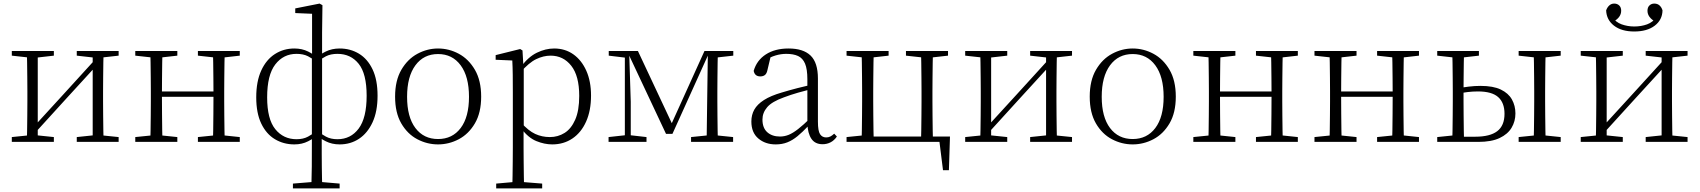

<svg xmlns="http://www.w3.org/2000/svg" viewBox="-20 -793 9498 1073"><path d="M46 0V-27L154 -38H175L281 -27V0ZM409 0V-27L514 -38H535L643 -27V0ZM130 0Q131 -24 131.5 -64.5Q132 -105 132.5 -148.5Q133 -192 133 -226V-283Q133 -316 132.5 -359.5Q132 -403 131.5 -443.5Q131 -484 130 -508H191V0ZM171 -45 141 -61H147L331 -262L516 -465L544 -447H538L354 -246ZM498 0V-508H559Q558 -484 557.5 -443.5Q557 -403 556.5 -359.5Q556 -316 556 -283V-226Q556 -192 556.5 -148.5Q557 -105 557.5 -64.5Q558 -24 559 0ZM46 -482V-508H281V-482L176 -470H155ZM409 -482V-508H643V-482L536 -470H515Z M820 0Q821 -24 821.5 -64.5Q822 -105 822.5 -148.5Q823 -192 823 -226V-283Q823 -316 822.5 -359.5Q822 -403 821.5 -443.5Q821 -484 820 -508H888Q887 -484 886.5 -443Q886 -402 885.5 -357Q885 -312 885 -275V-256Q885 -207 885.5 -157Q886 -107 886.5 -65.5Q887 -24 888 0ZM1169 0Q1171 -24 1171.5 -65.5Q1172 -107 1172.5 -157Q1173 -207 1173 -256V-275Q1173 -312 1172.5 -357Q1172 -402 1171.5 -443Q1171 -484 1169 -508H1236Q1235 -484 1234.5 -443.5Q1234 -403 1233.5 -359.5Q1233 -316 1233 -283V-226Q1233 -192 1233.5 -148.5Q1234 -105 1234.5 -64.5Q1235 -24 1236 0ZM736 0V-27L845 -38H865L971 -27V0ZM736 -482V-508H971V-482L865 -470H845ZM1086 0V-27L1194 -38H1215L1320 -27V0ZM1086 -482V-508H1320V-482L1215 -470H1194ZM853 -252V-282H1203V-252Z M1617 260V233L1740 223H1762L1878 233V260ZM1720 260Q1722 202 1722.5 137.5Q1723 73 1723 -24V-29V-475L1724 -485V-716L1630 -720V-746L1766 -773L1782 -764L1780 -612V-477V-471V-33L1778 -24Q1778 26 1778 66Q1778 106 1778.5 139.5Q1779 173 1779.5 202Q1780 231 1781 260ZM1625 14Q1565 14 1516.5 -15Q1468 -44 1440 -102.5Q1412 -161 1412 -249Q1412 -338 1440 -399Q1468 -460 1516.5 -491Q1565 -522 1625 -522Q1668 -522 1702 -505Q1736 -488 1751 -471L1753 -459L1751 -446Q1728 -465 1701.5 -478.5Q1675 -492 1637 -492Q1564 -492 1518.5 -433Q1473 -374 1473 -249Q1473 -127 1518.5 -71Q1564 -15 1637 -15Q1675 -15 1701.5 -29.5Q1728 -44 1751 -62L1753 -37H1751Q1736 -21 1702 -3.5Q1668 14 1625 14ZM1878 14Q1835 14 1800.5 -3.5Q1766 -21 1752 -37H1750L1752 -62Q1775 -44 1801.5 -29.5Q1828 -15 1866 -15Q1940 -15 1984.5 -74.5Q2029 -134 2029 -258Q2029 -381 1984.5 -436.5Q1940 -492 1866 -492Q1828 -492 1801.5 -478.5Q1775 -465 1752 -446L1750 -459L1752 -471Q1766 -488 1800.5 -505Q1835 -522 1878 -522Q1938 -522 1986 -493Q2034 -464 2062 -405.5Q2090 -347 2090 -258Q2090 -170 2062 -109.5Q2034 -49 1986.5 -17.5Q1939 14 1878 14Z M2428 14Q2367 14 2312 -15Q2257 -44 2222.5 -103.5Q2188 -163 2188 -253Q2188 -343 2223 -403Q2258 -463 2313 -492.5Q2368 -522 2428 -522Q2489 -522 2544 -492.5Q2599 -463 2634 -403Q2669 -343 2669 -253Q2669 -163 2634 -103.5Q2599 -44 2544 -15Q2489 14 2428 14ZM2428 -16Q2508 -16 2554.5 -77.5Q2601 -139 2601 -252Q2601 -365 2554.5 -428Q2508 -491 2428 -491Q2348 -491 2301.5 -428Q2255 -365 2255 -252Q2255 -139 2301.5 -77.5Q2348 -16 2428 -16Z M2753 260V233L2865 223H2886L3010 233V260ZM2843 260Q2844 229 2844.5 189.5Q2845 150 2845.5 108.5Q2846 67 2846 32V-278Q2846 -330 2845.5 -374Q2845 -418 2843 -455L2750 -459V-485L2887 -519L2900 -511L2905 -425L2907 -420V-80L2906 -71V32Q2906 66 2906.5 107.5Q2907 149 2907.5 189Q2908 229 2909 260ZM3066 14Q3023 14 2977.5 -4.5Q2932 -23 2893 -75H2880L2892 -108Q2933 -62 2971 -44.5Q3009 -27 3053 -27Q3098 -27 3135 -50Q3172 -73 3194.5 -124Q3217 -175 3217 -257Q3217 -369 3172.5 -425.5Q3128 -482 3057 -482Q3017 -482 2976.5 -462.5Q2936 -443 2889 -389L2880 -420H2892Q2932 -475 2980.5 -498.5Q3029 -522 3077 -522Q3138 -522 3184 -489.5Q3230 -457 3256.5 -398Q3283 -339 3283 -259Q3283 -175 3255.5 -113.5Q3228 -52 3179 -19Q3130 14 3066 14Z M3702 -45 3490 -496H3486V-508H3545L3744 -84H3725L3917 -508H3948V-496H3942L3738 -45ZM3929 0 3932 -223 3936 -508H3992Q3991 -484 3990.5 -443.5Q3990 -403 3989.5 -359.5Q3989 -316 3989 -283V-226Q3989 -192 3989.5 -148.5Q3990 -105 3990.5 -64.5Q3991 -24 3992 0ZM3381 0V-27L3481 -38H3496L3593 -27V0ZM3842 0V-27L3950 -38H3970L4077 -27V0ZM3382 -482V-508H3493V-470H3481ZM3472 0V-508H3496L3505 -224V0ZM3957 -470V-508H4078V-482L3971 -470Z M4315 14Q4257 14 4218 -19Q4179 -52 4179 -114Q4179 -151 4195.5 -180.5Q4212 -210 4249.5 -234Q4287 -258 4349 -276Q4392 -289 4436.5 -300.5Q4481 -312 4521 -321V-297Q4481 -287 4439.5 -275Q4398 -263 4361 -249Q4294 -225 4267.5 -194Q4241 -163 4241 -125Q4241 -78 4268 -54Q4295 -30 4339 -30Q4364 -30 4387.5 -39.5Q4411 -49 4440.5 -72Q4470 -95 4510 -134L4516 -89H4497Q4465 -55 4437 -32Q4409 -9 4380 2.5Q4351 14 4315 14ZM4577 13Q4535 13 4514.5 -17.5Q4494 -48 4492 -102V-106V-350Q4492 -407 4479 -437.5Q4466 -468 4440 -480Q4414 -492 4374 -492Q4344 -492 4314 -483Q4284 -474 4252 -454L4288 -482L4269 -402Q4265 -382 4255 -374Q4245 -366 4229 -366Q4198 -366 4192 -397Q4209 -456 4260 -489Q4311 -522 4387 -522Q4469 -522 4510 -482.5Q4551 -443 4551 -354V-113Q4551 -61 4563 -43Q4575 -25 4597 -25Q4610 -25 4620 -30Q4630 -35 4642 -46L4657 -30Q4642 -8 4621.5 2.5Q4601 13 4577 13Z M4795 0Q4796 -24 4796.5 -64.5Q4797 -105 4797.5 -148.5Q4798 -192 4798 -226V-283Q4798 -316 4797.5 -359.5Q4797 -403 4796.5 -443.5Q4796 -484 4795 -508H4863Q4862 -484 4861.5 -443.5Q4861 -403 4860.5 -359.5Q4860 -316 4860 -283V-226Q4860 -192 4860.5 -148.5Q4861 -105 4861.5 -64.5Q4862 -24 4863 0ZM5127 0Q5128 -24 5128.5 -64.5Q5129 -105 5129.5 -148.5Q5130 -192 5130 -226V-283Q5130 -316 5129.5 -359.5Q5129 -403 5128.5 -443.5Q5128 -484 5127 -508H5194Q5193 -484 5192.5 -443.5Q5192 -403 5191.5 -359.5Q5191 -316 5191 -283V-226Q5191 -192 5191.5 -148.5Q5192 -105 5192.5 -64.5Q5193 -24 5194 0ZM5250 158 5227 -26 5258 0H4828V-30H5289L5283 158ZM4711 -482V-508H4946V-482L4840 -470H4820ZM5043 -482V-508H5278V-482L5172 -470H5152ZM4711 0V-27L4820 -38H4828V0Z M5374 0V-27L5482 -38H5503L5609 -27V0ZM5737 0V-27L5842 -38H5863L5971 -27V0ZM5458 0Q5459 -24 5459.5 -64.5Q5460 -105 5460.5 -148.5Q5461 -192 5461 -226V-283Q5461 -316 5460.5 -359.5Q5460 -403 5459.5 -443.5Q5459 -484 5458 -508H5519V0ZM5499 -45 5469 -61H5475L5659 -262L5844 -465L5872 -447H5866L5682 -246ZM5826 0V-508H5887Q5886 -484 5885.5 -443.5Q5885 -403 5884.5 -359.5Q5884 -316 5884 -283V-226Q5884 -192 5884.5 -148.5Q5885 -105 5885.5 -64.5Q5886 -24 5887 0ZM5374 -482V-508H5609V-482L5504 -470H5483ZM5737 -482V-508H5971V-482L5864 -470H5843Z M6310 14Q6249 14 6194 -15Q6139 -44 6104.5 -103.5Q6070 -163 6070 -253Q6070 -343 6105 -403Q6140 -463 6195 -492.5Q6250 -522 6310 -522Q6371 -522 6426 -492.5Q6481 -463 6516 -403Q6551 -343 6551 -253Q6551 -163 6516 -103.5Q6481 -44 6426 -15Q6371 14 6310 14ZM6310 -16Q6390 -16 6436.5 -77.5Q6483 -139 6483 -252Q6483 -365 6436.5 -428Q6390 -491 6310 -491Q6230 -491 6183.5 -428Q6137 -365 6137 -252Q6137 -139 6183.5 -77.5Q6230 -16 6310 -16Z M6733 0Q6734 -24 6734.5 -64.5Q6735 -105 6735.5 -148.5Q6736 -192 6736 -226V-283Q6736 -316 6735.5 -359.5Q6735 -403 6734.5 -443.5Q6734 -484 6733 -508H6801Q6800 -484 6799.5 -443Q6799 -402 6798.5 -357Q6798 -312 6798 -275V-256Q6798 -207 6798.5 -157Q6799 -107 6799.5 -65.5Q6800 -24 6801 0ZM7082 0Q7084 -24 7084.5 -65.5Q7085 -107 7085.5 -157Q7086 -207 7086 -256V-275Q7086 -312 7085.5 -357Q7085 -402 7084.5 -443Q7084 -484 7082 -508H7149Q7148 -484 7147.5 -443.5Q7147 -403 7146.5 -359.5Q7146 -316 7146 -283V-226Q7146 -192 7146.5 -148.5Q7147 -105 7147.5 -64.5Q7148 -24 7149 0ZM6649 0V-27L6758 -38H6778L6884 -27V0ZM6649 -482V-508H6884V-482L6778 -470H6758ZM6999 0V-27L7107 -38H7128L7233 -27V0ZM6999 -482V-508H7233V-482L7128 -470H7107ZM6766 -252V-282H7116V-252Z M7410 0Q7411 -24 7411.5 -64.5Q7412 -105 7412.5 -148.5Q7413 -192 7413 -226V-283Q7413 -316 7412.5 -359.5Q7412 -403 7411.5 -443.5Q7411 -484 7410 -508H7478Q7477 -484 7476.5 -443Q7476 -402 7475.5 -357Q7475 -312 7475 -275V-256Q7475 -207 7475.5 -157Q7476 -107 7476.5 -65.5Q7477 -24 7478 0ZM7759 0Q7761 -24 7761.5 -65.5Q7762 -107 7762.5 -157Q7763 -207 7763 -256V-275Q7763 -312 7762.5 -357Q7762 -402 7761.5 -443Q7761 -484 7759 -508H7826Q7825 -484 7824.5 -443.5Q7824 -403 7823.5 -359.5Q7823 -316 7823 -283V-226Q7823 -192 7823.5 -148.5Q7824 -105 7824.5 -64.5Q7825 -24 7826 0ZM7326 0V-27L7435 -38H7455L7561 -27V0ZM7326 -482V-508H7561V-482L7455 -470H7435ZM7676 0V-27L7784 -38H7805L7910 -27V0ZM7676 -482V-508H7910V-482L7805 -470H7784ZM7443 -252V-282H7793V-252Z M8121 0V-29H8225Q8307 -29 8347.5 -60Q8388 -91 8388 -157Q8388 -219 8352.5 -250.5Q8317 -282 8240 -282Q8210 -282 8181.5 -278.5Q8153 -275 8124 -269V-300Q8156 -305 8188.5 -309Q8221 -313 8254 -313Q8325 -313 8367.5 -292.5Q8410 -272 8429.5 -237Q8449 -202 8449 -159Q8449 -115 8427.5 -79Q8406 -43 8360.5 -21.5Q8315 0 8241 0ZM8096 0Q8097 -24 8097.5 -64.5Q8098 -105 8098.5 -148.5Q8099 -192 8099 -226V-283Q8099 -316 8098.5 -359.5Q8098 -403 8097.5 -443.5Q8097 -484 8096 -508H8162Q8161 -484 8160.5 -443.5Q8160 -403 8159.5 -359.5Q8159 -316 8159 -282V-226Q8159 -192 8159.5 -148.5Q8160 -105 8160.5 -64.5Q8161 -24 8162 0ZM8550 0Q8552 -24 8552.5 -64.5Q8553 -105 8553.5 -148.5Q8554 -192 8554 -226V-283Q8554 -316 8553.5 -359.5Q8553 -403 8552.5 -443.5Q8552 -484 8550 -508H8618Q8617 -484 8616.5 -443.5Q8616 -403 8615.5 -359.5Q8615 -316 8615 -283V-226Q8615 -192 8615.5 -148.5Q8616 -105 8616.5 -64.5Q8617 -24 8618 0ZM8012 -482V-508H8245V-482L8140 -470H8119ZM8467 0V-27L8575 -38H8596L8702 -27V0ZM8467 -482V-508H8702V-482L8596 -470H8575ZM8012 0V-27L8119 -38H8132V0Z M9113 -617Q9042 -617 9000 -649.5Q8958 -682 8956 -735Q8962 -752 8973.5 -762.5Q8985 -773 9001 -773Q9018 -773 9029 -762.5Q9040 -752 9040 -733Q9040 -714 9028.5 -698.5Q9017 -683 8996 -672L8987 -701Q9009 -669 9042.5 -657Q9076 -645 9113 -645Q9152 -645 9185 -657Q9218 -669 9240 -701L9231 -672Q9210 -683 9198.5 -698.5Q9187 -714 9187 -733Q9187 -752 9198 -762.5Q9209 -773 9225 -773Q9243 -773 9254.5 -762.5Q9266 -752 9271 -735Q9270 -682 9227.5 -649.5Q9185 -617 9113 -617ZM8814 0V-27L8922 -38H8943L9049 -27V0ZM9177 0V-27L9282 -38H9303L9411 -27V0ZM8898 0Q8899 -24 8899.5 -64.5Q8900 -105 8900.5 -148.5Q8901 -192 8901 -226V-283Q8901 -316 8900.5 -359.5Q8900 -403 8899.5 -443.5Q8899 -484 8898 -508H8959V0ZM8939 -45 8909 -61H8915L9099 -262L9284 -465L9312 -447H9306L9122 -246ZM9266 0V-508H9327Q9326 -484 9325.5 -443.5Q9325 -403 9324.5 -359.5Q9324 -316 9324 -283V-226Q9324 -192 9324.5 -148.5Q9325 -105 9325.5 -64.5Q9326 -24 9327 0ZM8814 -482V-508H9049V-482L8944 -470H8923ZM9177 -482V-508H9411V-482L9304 -470H9283Z"/></svg>

Font: Early Summer Mincho VF
Style: Regular
Weight: 250
Designer: GuiWonder
Version: Version 1.002